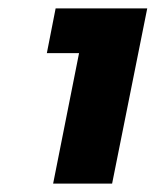

<svg xmlns="http://www.w3.org/2000/svg" viewBox="-20 -799 372 459"><path d="M113 -779H332L248 -360H107L169 -672H92Z"/></svg>

Font: TypoPRO Montserrat Alternates
Style: Italic
Weight: 800
Italic angle: -11.3°
Designer: Julieta Ulanovsky
Foundry: Julieta Ulanovsky
Version: Version 6.001